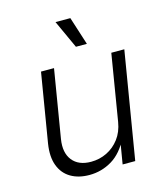

<svg xmlns="http://www.w3.org/2000/svg" viewBox="-113 -839 804 934"><g transform="rotate(-15 289.0 -372.5)"><path d="M222.2 7.8Q167.5 7.8 128.7 -15.1Q89.8 -38.1 73 -82.8Q56.2 -127.4 66.4 -191.9L124 -539.1H189.5L132.8 -196.8Q122.1 -129.9 152.8 -91.1Q183.6 -52.2 246.6 -52.2Q289.1 -52.2 326.2 -70.3Q363.3 -88.4 389.2 -122.6Q415 -156.7 422.9 -205.1L478 -539.1H543.5L454.1 0H390.6L411.6 -126H423.3Q388.7 -55.2 336.2 -23.7Q283.7 7.8 222.2 7.8ZM319.3 -611.8 254.4 -753.4H329.1L374.5 -611.8Z"/></g></svg>

Font: Inter 18pt Light
Style: Italic
Weight: 300
Italic angle: -9.3988°
Designer: Rasmus Andersson
Foundry: rsms
Version: Version 4.001;git-66647c0bb